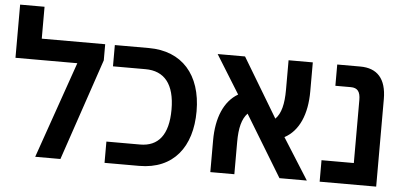

<svg xmlns="http://www.w3.org/2000/svg" viewBox="-51 -866 2060 971"><g transform="rotate(5 979.0 -380.0)"><path d="M138 -598V-760H14V-490H328L157 0H285L460 -516V-598Z M509 0H685C859 0 950 -120 950 -300C950 -486 850 -598 682 -598H509V-490H674C770 -490 823 -427 823 -298C823 -169 772 -108 680 -108H509Z M1168 -164C1168 -234 1180 -282 1208 -311L1397 0H1536L1404 -209C1477 -248 1514 -335 1514 -451V-598H1391V-448C1391 -376 1379 -327 1350 -298L1170 -598H1031L1152 -403C1082 -362 1046 -276 1046 -161V0H1168Z M1601 0H1888V-444C1888 -548 1841 -598 1755 -598H1638V-490H1716C1751 -490 1765 -471 1765 -429V-109H1601Z"/></g></svg>

Font: Noto Sans Hebrew SemiCondensed Semi
Style: Regular
Weight: 600
Width: 4
Designer: Monotype Design Team
Foundry: Monotype Imaging Inc.
Version: Version 1.902